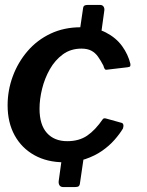

<svg xmlns="http://www.w3.org/2000/svg" viewBox="-20 -762 598 782"><path d="M306 -18Q305 -7 300.5 -3.5Q296 0 284 0H239Q227 0 222.5 -7Q218 -14 219 -24L236 -147Q237 -157 241.5 -160Q246 -163 257 -163H305Q316 -163 320.5 -156.5Q325 -150 324 -141L306 -18ZM388 -597Q386 -586 381.5 -582.5Q377 -579 364 -579H320Q308 -579 303.5 -586Q299 -593 300 -603L318 -726Q319 -736 323.5 -739Q328 -742 338 -742H387Q397 -742 401.5 -735.5Q406 -729 405 -720L388 -597ZM309 -651Q370 -651 411.5 -629.5Q453 -608 477.5 -574Q502 -540 511 -502Q512 -495 510 -492Q508 -489 499 -488L414 -478Q409 -477 406 -482Q403 -487 401 -495Q390 -516 379 -531.5Q368 -547 352 -555.5Q336 -564 312 -564Q268 -564 236 -540.5Q204 -517 183 -480Q162 -443 151.5 -400.5Q141 -358 141 -319Q141 -254 171 -220.5Q201 -187 254 -187Q302 -187 335 -209.5Q368 -232 399 -277Q403 -282 413 -279L474 -262Q480 -261 482 -255Q484 -249 481 -239Q468 -217 446.5 -192.5Q425 -168 395.5 -147.5Q366 -127 327.5 -114Q289 -101 242 -101Q172 -101 120 -130Q68 -159 39.5 -211Q11 -263 11 -333Q11 -394 32 -451Q53 -508 92 -553.5Q131 -599 186 -625Q241 -651 309 -651Z"/></svg>

Font: Libre Franklin SemiBold
Style: Italic
Weight: 600
Italic angle: -8°
Designer: Pablo Impallari, Rodrigo Fuenzalida, Nhung Nguyen
Foundry: Impallari Type
Version: Version 3.000